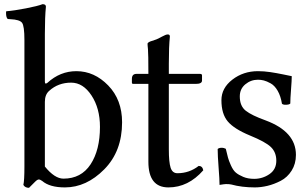

<svg xmlns="http://www.w3.org/2000/svg" viewBox="-20 -898 1470 920"><path d="M216 -463Q195 -445 195 -410V-100Q242 -42 284 -42Q369 -42 414 -110.5Q459 -179 459 -290Q459 -379 418.5 -440.5Q378 -502 321 -502Q259 -502 216 -463ZM207 -501Q268 -557 346 -557Q432 -557 498.5 -488.5Q565 -420 565 -312Q565 -173 479.5 -86.5Q394 0 291 0Q218 0 182 -31Q172 -38 166 -38Q159 -38 148 -27L119 2Q100 2 92 -12Q97 -33 97 -100V-706Q97 -774 85.5 -789Q74 -804 30 -806Q21 -807 17 -807Q9 -814 9 -836Q9 -842 10 -844Q48 -847 104.5 -858Q161 -869 184 -878Q200 -878 200 -866Q195 -816 195 -735V-507Q195 -492 207 -501Z M634 -544H691Q691 -591 690.5 -622Q690 -653 689 -662.5Q688 -672 687.5 -678Q687 -684 687 -688Q687 -697 715 -704Q739 -712 757 -723Q775 -733 784 -733Q794 -733 794 -723Q789 -674 789 -593V-544H938Q948 -544 948 -537V-512Q948 -496 918 -496H789V-182Q789 -121 797.5 -94.5Q806 -68 830 -68Q887 -68 932 -103Q950 -103 954 -82Q882 0 787 0Q691 0 691 -123V-496H618Q612 -496 612 -503V-520Q612 -544 634 -544Z M1023 -184Q1029 -190 1044 -190Q1052 -190 1062 -185Q1069 -156 1072.5 -142.5Q1076 -129 1086.5 -105.5Q1097 -82 1110 -71Q1123 -60 1145.5 -50.5Q1168 -41 1198 -41Q1238 -41 1271 -63.5Q1304 -86 1304 -128Q1304 -168 1278.5 -193Q1253 -218 1177 -249Q1102 -280 1071.5 -316Q1041 -352 1041 -418Q1041 -476 1093.5 -516.5Q1146 -557 1216 -557Q1245 -557 1275 -552.5Q1305 -548 1336.5 -541.5Q1368 -535 1378 -533Q1378 -513 1374.5 -469Q1371 -425 1371 -402Q1366 -396 1348 -396Q1336 -396 1331 -401Q1325 -438 1310.5 -463Q1296 -488 1277 -498.5Q1258 -509 1244 -512.5Q1230 -516 1216 -516Q1182 -516 1155.5 -494Q1129 -472 1129 -436Q1129 -390 1157.5 -367.5Q1186 -345 1253 -321Q1398 -267 1398 -156Q1398 -113 1377.5 -80.5Q1357 -48 1325 -31.5Q1293 -15 1261.5 -7.5Q1230 0 1201 0Q1139 0 1088 -14Q1079 -16 1063 -16Q1056 -16 1032 -12Q1032 -37 1027.5 -94.5Q1023 -152 1023 -184Z"/></svg>

Font: Indiction Unicode
Style: Normal
Weight: 500
Version: Version 1.1